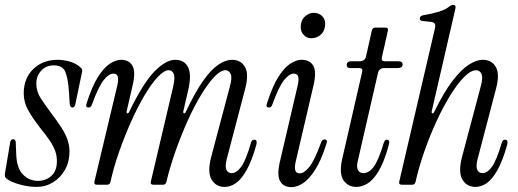

<svg xmlns="http://www.w3.org/2000/svg" viewBox="-35 -763 2138 793"><path d="M116 9Q83 9 46.5 -1Q10 -11 -9 -26Q-16 -32 -15 -44L7 -175Q9 -188 19 -188Q30 -188 30 -174L32 -126Q34 -69 59.5 -42.5Q85 -16 122 -16Q154 -16 177 -36.5Q200 -57 200 -97Q200 -120 193 -139.5Q186 -159 171 -181.5Q156 -204 130 -236Q96 -280 79.5 -311.5Q63 -343 63 -377Q63 -440 102.5 -478Q142 -516 203 -516Q230 -516 255.5 -508Q281 -500 298 -484Q307 -477 304 -466L276 -332Q273 -319 264 -319Q255 -319 253 -333L250 -381Q246 -441 234.5 -467Q223 -493 187 -493Q155 -493 135 -471Q115 -449 115 -418Q115 -385 133 -357.5Q151 -330 182 -288Q223 -234 237.5 -202Q252 -170 252 -137Q252 -95 233.5 -62Q215 -29 184 -10Q153 9 116 9Z M893 9Q857 9 839 -21Q821 -51 837 -114L914 -404Q925 -443 917.5 -458Q910 -473 896 -473Q876 -473 850 -445.5Q824 -418 795.5 -371Q767 -324 740 -264Q713 -204 690 -139Q667 -74 652 -11Q649 0 638 0H599Q585 0 588 -13L680 -404Q689 -443 682.5 -458Q676 -473 662 -473Q643 -473 617 -445.5Q591 -418 563 -371Q535 -324 508 -264Q481 -204 458 -139Q435 -74 421 -11Q418 0 407 0H366Q352 0 355 -13L450 -412Q455 -434 451.5 -446.5Q448 -459 433 -459Q415 -459 393.5 -432.5Q372 -406 345 -332Q341 -319 331 -319Q316 -319 323 -337Q345 -406 369.5 -445Q394 -484 419 -500Q444 -516 465 -516Q498 -516 512 -491.5Q526 -467 513 -411L488 -303Q487 -296 491 -295Q495 -294 498 -300Q556 -420 603 -468Q650 -516 689 -516Q726 -516 741.5 -486Q757 -456 743 -394L722 -303Q721 -296 725 -295Q729 -294 732 -300Q770 -381 803.5 -428.5Q837 -476 867 -496Q897 -516 923 -516Q960 -516 977 -486Q994 -456 977 -394L901 -104Q894 -76 900 -62Q906 -48 922 -48Q942 -48 961.5 -74.5Q981 -101 1002 -175Q1005 -186 1015 -186Q1023 -186 1024.5 -180Q1026 -174 1024 -166Q1005 -98 983 -59.5Q961 -21 938.5 -6Q916 9 893 9Z M1251 -605Q1232 -605 1219.5 -618.5Q1207 -632 1207 -651Q1207 -678 1223.5 -694Q1240 -710 1261 -710Q1281 -710 1294.5 -697.5Q1308 -685 1308 -665Q1308 -637 1291 -621Q1274 -605 1251 -605ZM1169 10Q1136 10 1122 -14.5Q1108 -39 1121 -95L1195 -412Q1200 -434 1196.5 -446.5Q1193 -459 1178 -459Q1160 -459 1138.5 -432.5Q1117 -406 1090 -332Q1086 -319 1076 -319Q1061 -319 1068 -337Q1090 -406 1114.5 -445Q1139 -484 1164 -500Q1189 -516 1210 -516Q1245 -516 1259 -491.5Q1273 -467 1260 -411L1186 -94Q1181 -72 1184.5 -59.5Q1188 -47 1203 -47Q1221 -47 1242.5 -73.5Q1264 -100 1291 -174Q1295 -187 1305 -187Q1320 -187 1313 -169Q1292 -101 1266.5 -61.5Q1241 -22 1216 -6Q1191 10 1169 10Z M1437 9Q1403 9 1384 -18Q1365 -45 1378 -105L1461 -467Q1464 -482 1449 -482H1411Q1397 -482 1397 -495Q1397 -502 1402 -506Q1407 -510 1414 -510H1450Q1473 -510 1477 -531L1501 -638Q1504 -649 1515 -649H1556Q1570 -649 1567 -636L1542 -525Q1539 -510 1554 -510H1611Q1628 -510 1628 -497Q1628 -482 1607 -482H1553Q1531 -482 1526 -461L1442 -95Q1437 -73 1443.5 -60.5Q1450 -48 1466 -48Q1489 -48 1508.5 -74Q1528 -100 1550 -173Q1554 -186 1563 -186Q1570 -186 1572 -180Q1574 -174 1569 -158Q1550 -90 1527.5 -54Q1505 -18 1482 -4.5Q1459 9 1437 9Z M1929 9Q1893 9 1875 -21Q1857 -51 1873 -114L1950 -404Q1961 -443 1953.5 -458Q1946 -473 1932 -473Q1910 -473 1882.5 -445.5Q1855 -418 1825.5 -370.5Q1796 -323 1768.5 -263.5Q1741 -204 1718 -138.5Q1695 -73 1681 -11Q1678 0 1667 0H1625Q1611 0 1614 -13L1760 -640Q1765 -658 1760.5 -665Q1756 -672 1742 -673L1712 -676Q1697 -677 1699 -689Q1701 -698 1713 -700Q1749 -706 1777 -714.5Q1805 -723 1822 -737Q1830 -743 1837 -743Q1849 -743 1846 -728L1748 -303Q1747 -296 1751 -295Q1755 -294 1758 -300Q1798 -382 1834 -429Q1870 -476 1901.5 -496Q1933 -516 1959 -516Q1996 -516 2013 -486Q2030 -456 2013 -394L1937 -104Q1930 -76 1936 -62Q1942 -48 1958 -48Q1978 -48 1997 -74.5Q2016 -101 2038 -175Q2041 -186 2051 -186Q2059 -186 2060.5 -180Q2062 -174 2060 -166Q2041 -98 2019 -59.5Q1997 -21 1974.5 -6Q1952 9 1929 9Z"/></svg>

Font: Instrument Serif
Style: Italic
Weight: 400
Italic angle: -13°
Designer: Rodrigo Fuenzalida
Foundry: fragTYPE
Version: Version 1.000; ttfautohint (v1.8.4.7-5d5b);gftools[0.9.27]